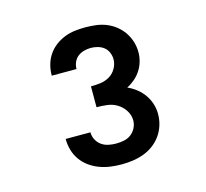

<svg xmlns="http://www.w3.org/2000/svg" viewBox="-82 -936 765 712"><g transform="rotate(-15 300.0 -580.0)"><path d="M302 -317Q280 -317 258.5 -320Q237 -323 217 -330.5Q197 -338 179.5 -350.5Q162 -363 149.5 -380.5Q137 -398 131 -419Q125 -440 125 -461V-462H220Q220 -447 227 -433.5Q234 -420 246 -411.5Q258 -403 272.5 -400Q287 -397 302 -397Q317 -397 332 -400Q347 -403 359 -412Q371 -421 378 -435Q385 -449 385 -464Q385 -484 373.5 -502Q362 -520 344.5 -530.5Q327 -541 307 -543.5Q287 -546 266 -546V-626Q285 -626 303.5 -628.5Q322 -631 338 -640.5Q354 -650 363.5 -667Q373 -684 373 -702Q373 -715 367.5 -728Q362 -741 351.5 -749Q341 -757 328 -760.5Q315 -764 302 -764Q289 -764 276 -760.5Q263 -757 252.5 -749Q242 -741 236.5 -728.5Q231 -716 231 -703V-702H136V-704Q136 -724 141.5 -744Q147 -764 158.5 -781Q170 -798 186.5 -810.5Q203 -823 222 -830.5Q241 -838 261 -840.5Q281 -843 302 -843Q322 -843 342.5 -840.5Q363 -838 382 -830.5Q401 -823 417.5 -810Q434 -797 445.5 -780Q457 -763 463 -743.5Q469 -724 469 -703Q469 -685 464 -667.5Q459 -650 449 -634.5Q439 -619 425 -607Q411 -595 395 -587Q413 -579 429 -566.5Q445 -554 456.5 -537.5Q468 -521 474 -502Q480 -483 480 -463Q480 -441 473.5 -420Q467 -399 454.5 -381.5Q442 -364 424.5 -351Q407 -338 386.5 -330.5Q366 -323 344.5 -320Q323 -317 302 -317Z"/></g></svg>

Font: Iosevka Aile Extrabold
Style: Regular
Weight: 800
Designer: Belleve Invis
Foundry: Belleve Invis
Version: Version 27.3.5; ttfautohint (v1.8.4)